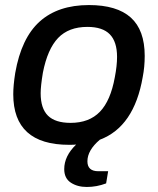

<svg xmlns="http://www.w3.org/2000/svg" viewBox="-20 -558 623 756"><path d="M252 12.2Q32.2 12.2 32.2 -187Q32.2 -221.7 40 -271Q64 -408.2 136.2 -473.1Q208.5 -538.1 330.1 -538.1Q440.4 -538.1 495.1 -488.8Q549.8 -439.5 549.8 -337.9Q549.8 -294.4 542 -254.9Q508.3 -58.6 373 -7.8Q324.2 33.7 324.2 77.1Q324.2 116.2 367.2 116.2H405.8L397.9 164.1Q360.8 178.2 321.8 178.2Q284.7 178.2 258.8 161.1Q232.9 144 232.9 107.9Q232.9 56.2 279.8 11.2Q271 12.2 252 12.2ZM257.8 -74.2Q331.1 -74.2 373.3 -117.9Q415.5 -161.6 432.1 -253.9Q440.9 -298.8 440.9 -334Q440.9 -393.6 412.4 -422.9Q383.8 -452.1 324.2 -452.1Q250.5 -452.1 208.7 -408.4Q167 -364.7 148.9 -272Q140.1 -219.2 140.1 -190.9Q140.1 -130.9 168.9 -102.5Q197.8 -74.2 257.8 -74.2Z"/></svg>

Font: Archivo Medium
Style: Italic
Weight: 500
Italic angle: -10°
Designer: Hector Gatti
Foundry: Omnibus-Type
Version: Version 2.001